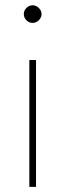

<svg xmlns="http://www.w3.org/2000/svg" viewBox="-20 -726 254 746"><path d="M120 -493V0H94V-493ZM141.5 -671Q141.5 -664 138.5 -658Q135.5 -652 130.8 -647.2Q126 -642.5 119.8 -639.8Q113.5 -637 107 -637Q93 -637 82.8 -647.2Q72.5 -657.5 72.5 -671Q72.5 -685 82.8 -695.2Q93 -705.5 107 -705.5Q113.5 -705.5 119.8 -702.8Q126 -700 130.8 -695.2Q135.5 -690.5 138.5 -684.2Q141.5 -678 141.5 -671Z"/></svg>

Font: Lato ExtraLight
Style: Regular
Weight: 275
Designer: Lukasz Dziedzic with Adam Twardoch and Botio Nikoltchev
Foundry: tyPoland Lukasz Dziedzic
Version: Version 2.015; 2015-08-06; http://www.latofonts.com/